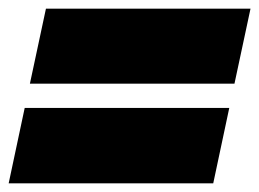

<svg xmlns="http://www.w3.org/2000/svg" viewBox="-33 -549 598 443"><path d="M73 -529H545L508 -356H36ZM24 -300H496L459 -126H-13Z"/></svg>

Font: Prompt Black
Style: Italic
Weight: 900
Italic angle: -12°
Designer: Katatrad Team
Foundry: CadsonDemak
Version: Version 1.001